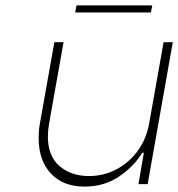

<svg xmlns="http://www.w3.org/2000/svg" viewBox="-20 -681 659 710"><path d="M526 0H492L512 -116H506Q474 -64 419 -27.5Q364 9 293 9Q213 9 168 -39.5Q123 -88 123 -170Q123 -202 128 -227L181 -525H215L162 -227Q157 -197 157 -177Q157 -104 200 -67Q243 -30 309 -30Q363 -30 410 -54.5Q457 -79 489.5 -123.5Q522 -168 532 -227L585 -525H619ZM263 -661H543L538 -635H258Z"/></svg>

Font: Be Vietnam Thin
Style: Italic
Weight: 250
Italic angle: -9°
Designer: Gabriel Lam
Foundry: TypeRant
Version: Version 3.000